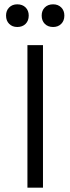

<svg xmlns="http://www.w3.org/2000/svg" viewBox="-20 -869 326 889"><path d="M60 -849Q84 -849 98.5 -834.5Q113 -820 113 -797Q113 -773 98.5 -758.5Q84 -744 60 -744Q37 -744 22.5 -758.5Q8 -773 8 -797Q8 -820 22.5 -834.5Q37 -849 60 -849ZM226 -849Q249 -849 263.5 -834.5Q278 -820 278 -797Q278 -773 263.5 -758.5Q249 -744 226 -744Q202 -744 187.5 -758.5Q173 -773 173 -797Q173 -820 187.5 -834.5Q202 -849 226 -849ZM179 -660V0H107V-660Z"/></svg>

Font: Kantumruy Pro
Style: Regular
Weight: 400
Designer: Sovichet Tep
Foundry: Sovichet Tep
Version: Version 1.002